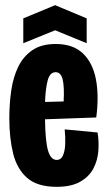

<svg xmlns="http://www.w3.org/2000/svg" viewBox="-20 -710 416 742"><path d="M199 12Q125 12 85.5 -22Q46 -56 31 -116Q16 -176 16 -253Q16 -309 23.5 -360.5Q31 -412 50.5 -452Q70 -492 105 -516Q140 -540 195 -540Q262 -540 300 -504Q338 -468 350.5 -404.5Q363 -341 352 -256L154 -249Q155 -165 165.5 -128.5Q176 -92 199 -92Q216 -92 223.5 -109.5Q231 -127 232 -153.5Q233 -180 230 -210L357 -198Q363 -163 360 -126Q357 -89 340.5 -58Q324 -27 289.5 -7.5Q255 12 199 12ZM195 -431Q173 -431 164.5 -400Q156 -369 154 -316L226 -318Q229 -376 222 -403.5Q215 -431 195 -431ZM70 -543V-639L193 -690L315 -639V-543L193 -593Z"/></svg>

Font: Bricolage Grotesque 48pt Condensed Bricolage Grotesque 48pt Condensed Regular
Style: Bold
Weight: 700
Width: 3
Designer: Mathieu Triay
Foundry: Atelier Triay
Version: Version 1.000; ttfautohint (v1.8.4.7-5d5b);gftools[0.9.32]